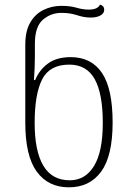

<svg xmlns="http://www.w3.org/2000/svg" viewBox="-20 -790 558 820"><path d="M274 10Q186 10 137 -57Q88 -124 88 -266V-599Q88 -657 109 -693.5Q130 -730 165.5 -747.5Q201 -765 242 -765Q280 -765 307 -757Q334 -749 359 -749Q397 -749 407 -770Q414 -769 419.5 -763.5Q425 -758 425 -748Q425 -733 409 -724Q393 -715 368 -715Q351 -715 336 -718Q321 -721 306 -726Q293 -730 278 -732.5Q263 -735 242 -735Q197 -735 163 -705.5Q129 -676 129 -603V-550Q129 -527 128 -500.5Q127 -474 125 -448H130Q149 -493 186 -519.5Q223 -546 282 -546Q370 -546 415.5 -478.5Q461 -411 461 -267Q461 -124 412 -57Q363 10 274 10ZM278 -20Q344 -20 381.5 -81Q419 -142 419 -265Q419 -390 384.5 -452Q350 -514 276 -514Q192 -514 160 -451Q128 -388 128 -265Q128 -145 165 -82.5Q202 -20 278 -20Z"/></svg>

Font: Noto Serif Georgian SemiCondensed ExtraLight
Style: Regular
Weight: 200
Width: 4
Designer: Monotype Design Team, Akaki Razmadze
Foundry: Google LLC
Version: Version 2.003; ttfautohint (v1.8.4.7-5d5b)